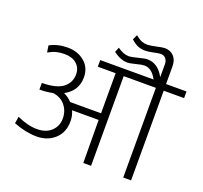

<svg xmlns="http://www.w3.org/2000/svg" viewBox="-141 -1004 1233 1167"><g transform="rotate(20 476.0 -420.5)"><path d="M351.6 -211.4Q351.6 -139.2 305.2 -96.7Q258.8 -54.2 188.2 -54.2Q117.7 -54.2 38.6 -85.4L45.9 -129.4Q116.2 -97.2 175 -97.2Q233.9 -97.2 267.8 -129.6Q301.8 -162.1 301.8 -210.7Q301.8 -259.3 273.4 -294.4Q245.1 -329.6 194.3 -336.9Q152.8 -328.1 107.9 -328.1V-371.1Q208 -372.1 249 -408.7Q286.1 -441.4 286.1 -491.2Q286.1 -532.2 257.3 -557.9Q228.5 -583.5 179.2 -583.5Q149.9 -583.5 126.7 -577.6Q103.5 -571.8 74.7 -555.7L67.9 -599.1Q118.2 -627 183.6 -627Q249 -627 293 -589.6Q336.9 -552.2 336.9 -489.7Q336.9 -402.3 256.3 -359.4Q287.6 -344.7 309.1 -320.8H509.3V-580.1H394V-623H739.3L731.4 -635.7Q702.1 -684.1 657.7 -684.1Q643.1 -684.1 606 -674.6Q568.8 -665 554.2 -665Q509.8 -665 461.9 -700.7L474.6 -732.4Q513.7 -704.1 549.3 -704.1Q563.5 -704.1 605 -714.8Q646.5 -725.6 662.1 -725.6Q730 -725.6 769.5 -654.3L772 -649.9V-733.4Q772 -756.8 759.8 -770.5Q747.6 -784.2 727.1 -784.2Q714.8 -784.2 682.6 -777.1Q650.4 -770 628.2 -770Q606 -770 584.2 -778.3Q562.5 -786.6 537.6 -809.6L552.2 -841.3Q578.1 -821.3 594.7 -814.9Q611.3 -808.6 629.9 -808.6Q648.4 -808.6 686.5 -817.1Q724.6 -825.7 738.8 -825.7Q774.9 -825.7 797.4 -802.2Q819.8 -778.8 819.8 -736.3V-623H952.1V-580.1H820.3V0H769.5V-580.1H561.5V0H511.2L509.3 -277.8H337.4Q351.6 -246.6 351.6 -211.4Z"/></g></svg>

Font: Yantramanav Light
Style: Regular
Weight: 300
Version: Version 1.001;PS 1.0;hotconv 1.0.72;makeotf.lib2.5.5900; ttf